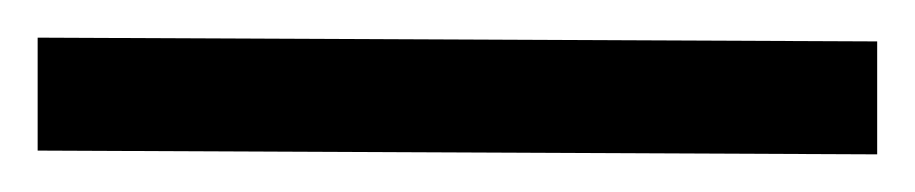

<svg xmlns="http://www.w3.org/2000/svg" viewBox="-50 47 486 102"><path d="M-30 67 416 69V129L-30 127Z"/></svg>

Font: Arima SemiBold
Style: Regular
Weight: 600
Designer: Joana Correia and Natanael Gama
Foundry: NDISCOVER
Version: Version 1.101;gftools[0.9.23]